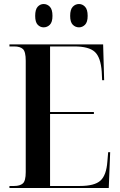

<svg xmlns="http://www.w3.org/2000/svg" viewBox="-20 -935 597 955"><path d="M27 0V-10H51Q79 -10 93.5 -22.5Q108 -35 108 -79V-633Q108 -678 94 -691Q80 -704 51 -704H27V-714H493L498 -536H488L486 -578Q481 -650 451.5 -677Q422 -704 350 -704H229V-378H447V-368H229V-10H378Q450 -10 479.5 -36.5Q509 -63 514 -131L518 -178H528L521 0ZM373 -799Q355 -799 342 -812Q329 -825 329 -856Q329 -888 342 -901.5Q355 -915 373 -915Q390 -915 403 -901.5Q416 -888 416 -856Q416 -825 403 -812Q390 -799 373 -799ZM197 -799Q180 -799 167.5 -812Q155 -825 155 -856Q155 -888 167.5 -901.5Q180 -915 197 -915Q215 -915 228 -901.5Q241 -888 241 -856Q241 -825 228 -812Q215 -799 197 -799Z"/></svg>

Font: Noto Serif Display Condensed SemiBold
Style: Regular
Weight: 600
Width: 3
Designer: Monotype Design Team
Foundry: Monotype Imaging Inc.
Version: Version 2.009